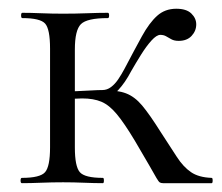

<svg xmlns="http://www.w3.org/2000/svg" viewBox="-20 -415 502 435"><path d="M29.6 0Q26.6 0 26.6 -6Q26.6 -12 29.6 -12Q71 -12 82.2 -25Q93.4 -38 93.4 -81V-305Q93.4 -349 82.3 -361.5Q71.2 -374 30.6 -374Q27.8 -374 27.8 -380Q27.8 -386 30.6 -386Q49.2 -386 73.3 -385Q97.4 -384 123 -384Q150.8 -384 177.4 -385Q204 -386 224.4 -386Q227.2 -386 227.2 -380Q227.2 -374 224.4 -374Q177 -374 163.3 -360.3Q149.6 -346.6 149.6 -303V-81Q149.6 -38 160.8 -25Q172 -12 213.2 -12Q215.4 -12 215.4 -6Q215.4 0 213.2 0Q193.8 0 170.3 -1Q146.8 -2 123 -2Q97.4 -2 73.3 -1Q49.2 0 29.6 0ZM349.4 0Q345 0 342.2 -1.6Q339.4 -3.2 334.5 -11.7Q329.6 -20.2 318.5 -39.7Q307.4 -59.2 285.6 -96Q261.6 -136 244.5 -156.5Q227.4 -177 209.7 -184.5Q192 -192 166 -192Q148.2 -192 122.4 -189L121.4 -207Q139.6 -208 156.4 -208.6Q173.2 -209.2 187.4 -210.1Q201.6 -211 212 -211Q245.8 -211 265.5 -203.5Q285.2 -196 302 -176Q318.8 -156 344 -116Q366 -82.2 380.6 -59.6Q395.2 -37 412.7 -25Q430.2 -13 459.6 -12Q461.8 -12 461.8 -6Q461.8 0 459.6 0ZM212 -194.2V-211Q222.6 -211 231.6 -217.8Q240.6 -224.6 248 -235.6Q255.4 -246.6 261.8 -258.6Q284.8 -302.4 301.5 -332.8Q318.2 -363.2 336 -379.2Q353.8 -395.2 379.4 -395.2Q402.4 -395.2 413.5 -384.4Q424.6 -373.6 424.6 -359.8Q424.6 -345 414.1 -333.7Q403.6 -322.4 384.8 -322.4Q374.8 -322.4 368.3 -326Q361.8 -329.6 356.3 -332.8Q350.8 -336 343.2 -336Q334.8 -336 323.2 -323.2Q311.6 -310.4 299.6 -291.2Q287.6 -272 277.2 -253.8Q263.6 -227.8 247.9 -211Q232.2 -194.2 212 -194.2Z"/></svg>

Font: Cormorant Light
Style: Regular
Weight: 300
Designer: Christian Thalmann (Catharsis Fonts)
Foundry: Catharsis Fonts
Version: Version 4.000